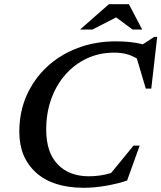

<svg xmlns="http://www.w3.org/2000/svg" viewBox="-20 -878 765 910"><path d="M582.5 -22.5Q541.5 -8 485 2Q428.5 12 377.5 12Q230.5 12 151 -59.8Q71.5 -131.5 71.5 -253Q71.5 -347 106.2 -425.5Q141 -504 203 -561.5Q265 -619 348.2 -650.5Q431.5 -682 529 -682Q562.5 -682 594 -679Q625.5 -676 657 -668L710.5 -703H725L697 -458H671L628.5 -601Q604.5 -615 579.2 -621.8Q554 -628.5 521 -628.5Q450.5 -628.5 391.8 -601Q333 -573.5 289.8 -524.2Q246.5 -475 222.8 -408.5Q199 -342 199 -264Q199 -155.5 253.5 -99Q308 -42.5 401 -42.5Q426.5 -42.5 452.2 -46Q478 -49.5 506.5 -58L613 -188H642ZM359.5 -738 496 -858H591L654 -738H608.5L530.5 -795.5L418 -738Z"/></svg>

Font: Newsreader Text SemiBold
Style: Italic
Weight: 600
Italic angle: -17°
Designer: Hugues Gentile
Foundry: Production Type
Version: Version 1.001